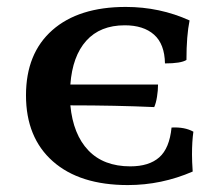

<svg xmlns="http://www.w3.org/2000/svg" viewBox="-20 -527 639 554"><path d="M534 -81Q534 -62 536 -32Q446 7 349 7Q210 7 132.5 -61.5Q55 -130 55 -252Q55 -373 131 -440Q207 -507 343 -507Q441 -507 527 -468Q518 -424 518 -354Q502 -344 456 -344Q455 -400 424.5 -427Q394 -454 340 -454Q269 -454 229 -409.5Q189 -365 183 -283H436Q436 -266 433 -247.5Q430 -229 425 -218Q314 -223 183 -223Q191 -139 235 -93Q279 -47 356 -47Q410 -47 439.5 -73Q469 -99 475 -159Q513 -161 538 -147Q534 -119 534 -81Z"/></svg>

Font: Vollkorn SC SemiBold
Style: Regular
Weight: 600
Designer: Friedrich Althausen
Foundry: Friedrich Althausen
Version: Version 4.015